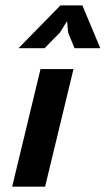

<svg xmlns="http://www.w3.org/2000/svg" viewBox="-20 -697 394 717"><path d="M131.3 -439H254.4L148.4 0H25.4ZM205.6 -676.8H287.6L354.5 -517.1H258.3L234.4 -575.2L230.5 -618.2L203.6 -575.2L146.5 -517.1H49.3Z"/></svg>

Font: PT Astra Sans
Style: Bold Italic
Weight: 700
Italic angle: -16°
Designer: A.Korolkova, I. Chaeva
Foundry: ParaType Ltd
Version: Version 1.002W